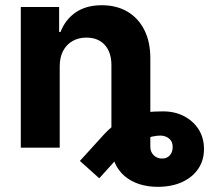

<svg xmlns="http://www.w3.org/2000/svg" viewBox="-20 -573 839 745"><path d="M411.9 -48.6H563.3V-3.9Q563.1 16.1 576.2 29.2Q589.4 42.2 609.2 42.2Q628 42.2 639.1 29.6Q650.2 17.1 650 -2.7Q650.2 -23.3 636.6 -34.9Q622.9 -46.4 603.5 -46.9Q590.8 -47.2 571.7 -43.3Q552.6 -39.4 530.9 -31Q509.2 -22.6 487.8 -8.6Q466.4 5.3 449 25.8L365.2 118.8L290 51.4L369.1 -35.5Q401.5 -73 431.8 -94.3Q462.1 -115.5 491.9 -125.4Q521.7 -135.4 551.8 -138.1Q581.9 -140.8 613.7 -140.8Q658.5 -140.8 694.2 -122.2Q730 -103.6 750.7 -70.9Q771.5 -38.2 771.5 4.9Q771.8 47.7 750 80.8Q728.1 114 688.1 132.8Q648 151.7 592.2 152Q554.1 152 521.3 141.7Q488.6 131.3 464.1 110.7Q439.6 90.1 425.8 59.1Q411.9 28.1 411.9 -12.5ZM211.7 -315.2V0H60.7V-545.9H209.4V-448.8H214.8Q233.3 -497 273.7 -524.9Q314.1 -552.7 375.2 -552.7Q432.1 -552.7 474.4 -527.9Q516.6 -503.1 539.9 -457Q563.3 -410.9 563.3 -347.3V0H412.3V-320.3Q412.3 -370.2 386.5 -398.7Q360.7 -427.1 315.2 -427.1Q284.9 -427.1 261.5 -413.8Q238.1 -400.5 224.9 -375.6Q211.7 -350.8 211.7 -315.2Z"/></svg>

Font: Inter V
Style: 
Weight: 400
Designer: Rasmus Andersson
Foundry: rsms
Version: Version 4.000;git-a3f224843